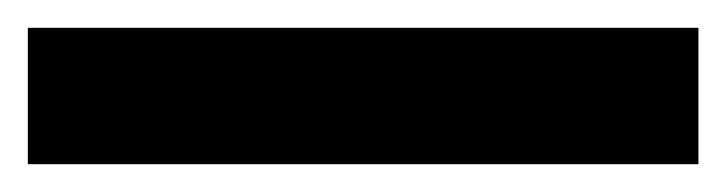

<svg xmlns="http://www.w3.org/2000/svg" viewBox="-22 55 522 138"><path d="M480 173H-2V75H480Z"/></svg>

Font: Noto Sans Thai Looped
Style: Bold
Weight: 700
Designer: Sasikarn Vongin, Ben Mitchell
Foundry: The Fontpad Ltd
Version: Version 1.001; ttfautohint (v1.8.4.7-5d5b)